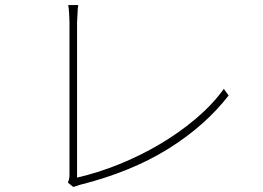

<svg xmlns="http://www.w3.org/2000/svg" viewBox="-20 -747 1040 760"><path d="M249 -24 270 -7Q277 -9 283.5 -11Q290 -13 295 -15Q498 -66 644.5 -157Q791 -248 885 -369L866 -395Q821 -333 755.5 -277.5Q690 -222 613 -176.5Q536 -131 452 -97Q368 -63 285 -44V-659Q285 -666 286 -676L287 -696Q287 -706 288 -714.5Q289 -723 290 -727H250Q251 -723 252 -714Q253 -705 253.5 -694.5Q254 -684 254.5 -674Q255 -664 255 -658V-57Q255 -45 253 -37Q251 -29 249 -24Z"/></svg>

Font: Spoqa Han Sans Neo Thin
Style: Regular
Weight: 100
Designer: [Spoqa Han Sans Neo] Dong-huui Kim  Younghwa Kang  Yujin Lee  [Noto Sans] Ryoko NISHIZUKA  (kana & ideographs); Paul D. 
Foundry: Spoqa (http://www.spoqa-han-sans.com)
Version: Version 1.100;hotconv 1.0.109;makeotfexe 2.5.65596